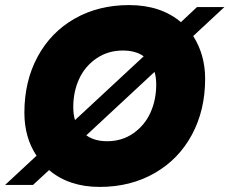

<svg xmlns="http://www.w3.org/2000/svg" viewBox="-51 -736 912 763"><path d="M764.2 -422.9Q764.2 -298.3 711.7 -200.7Q659.2 -103 563.5 -48.1Q467.8 6.8 345.2 6.8Q223.1 6.8 144 -60.1L80.1 -1H-30.8L94.2 -117.2Q45.9 -189.5 45.9 -288.1Q45.9 -413.1 98.4 -510.5Q150.9 -607.9 245.6 -661.9Q340.3 -715.8 461.9 -715.8Q587.9 -715.8 668 -647.9L731.9 -708H840.8L716.8 -592.8Q764.2 -518.1 764.2 -422.9ZM240.2 -311Q240.2 -279.8 247.1 -258.8L520 -512.2Q488.3 -535.2 437 -535.2Q377.9 -535.2 332.3 -503.9Q286.6 -472.7 263.4 -422.1Q240.2 -371.6 240.2 -311ZM375 -174.8Q434.1 -174.8 479.2 -206.5Q524.4 -238.3 547.1 -288.8Q569.8 -339.4 569.8 -399.9Q569.8 -429.2 563 -450.2L292 -198.2Q324.7 -174.8 375 -174.8Z"/></svg>

Font: Poppins ExtraBold
Style: Italic
Weight: 800
Italic angle: -10°
Designer: Ninad Kale (Devanagari), Jonny Pinhorn (Latin)
Foundry: Indian Type Foundry
Version: Version 3.200;PS 1.000;hotconv 16.6.54;makeotf.lib2.5.65590